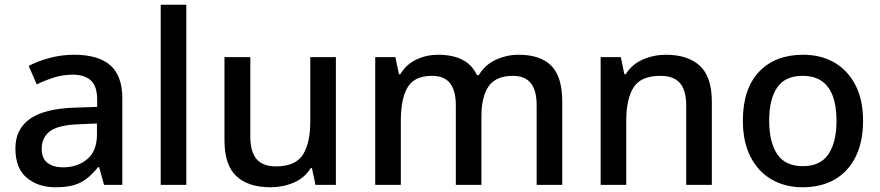

<svg xmlns="http://www.w3.org/2000/svg" viewBox="-20 -780 3712 810"><path d="M293 -549Q395 -549 445.5 -504.5Q496 -460 496 -365V0H419L398 -75H394Q359 -31 320.5 -10.5Q282 10 214 10Q141 10 93 -30Q45 -70 45 -154Q45 -236 107 -279Q169 -322 297 -326L390 -329V-358Q390 -417 363 -441Q336 -465 287 -465Q246 -465 208 -453Q170 -441 135 -424L101 -502Q139 -522 189 -535.5Q239 -549 293 -549ZM317 -256Q226 -253 191 -226.5Q156 -200 156 -153Q156 -111 181 -92.5Q206 -74 246 -74Q307 -74 348 -108.5Q389 -143 389 -212V-259Z M766 0H658V-760H766Z M1397 -539V0H1311L1296 -71H1291Q1265 -29 1219 -9.5Q1173 10 1121 10Q1027 10 977 -37Q927 -84 927 -187V-539H1036V-203Q1036 -141 1062 -109.5Q1088 -78 1144 -78Q1226 -78 1257.5 -127Q1289 -176 1289 -268V-539Z M2168 -549Q2260 -549 2306 -502.5Q2352 -456 2352 -351V0H2244V-336Q2244 -398 2219.5 -429Q2195 -460 2144 -460Q2072 -460 2041.5 -416Q2011 -372 2011 -289V0H1903V-336Q1903 -398 1878.5 -429Q1854 -460 1803 -460Q1728 -460 1699.5 -411.5Q1671 -363 1671 -271V0H1563V-539H1648L1663 -467H1669Q1694 -509 1737 -529Q1780 -549 1828 -549Q1889 -549 1930.5 -528Q1972 -507 1992 -463H2000Q2026 -507 2072 -528Q2118 -549 2168 -549Z M2789 -549Q2882 -549 2932.5 -502.5Q2983 -456 2983 -351V0H2875V-335Q2875 -398 2849 -429Q2823 -460 2766 -460Q2684 -460 2653 -411.5Q2622 -363 2622 -271V0H2514V-539H2599L2614 -467H2620Q2646 -509 2692 -529Q2738 -549 2789 -549Z M3621 -271Q3621 -181 3589.5 -118Q3558 -55 3501 -22.5Q3444 10 3365 10Q3293 10 3236 -22.5Q3179 -55 3146.5 -118Q3114 -181 3114 -271Q3114 -405 3182 -477Q3250 -549 3368 -549Q3443 -549 3499.5 -516.5Q3556 -484 3588.5 -422Q3621 -360 3621 -271ZM3225 -271Q3225 -180 3259 -129.5Q3293 -79 3367 -79Q3441 -79 3475 -129.5Q3509 -180 3509 -271Q3509 -331 3494 -373Q3479 -415 3447.5 -437.5Q3416 -460 3366 -460Q3292 -460 3258.5 -410.5Q3225 -361 3225 -271Z"/></svg>

Font: Noto Traditional Nushu Medium
Style: Regular
Weight: 500
Version: Version 2.003